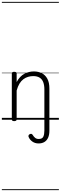

<svg xmlns="http://www.w3.org/2000/svg" viewBox="-20 -1287 653 2064"><path d="M511 118Q511 162 497.5 192.5Q484 223 458 239Q432 255 395 255Q356 255 328 235Q300 215 288 186Q284 178 286.5 170Q289 162 298 156Q310 150 317.5 152Q325 154 331 163Q343 183 358 195Q373 207 396 207Q434 207 445.5 182.5Q457 158 457 118V-326Q457 -371 445 -403Q433 -435 406.5 -452Q380 -469 337 -469Q309 -469 282 -461Q255 -453 231.5 -435.5Q208 -418 189.5 -388Q171 -358 159 -314V-4Q159 6 152.5 10.5Q146 15 132 15Q119 15 113 10.5Q107 6 107 -4V-496Q107 -506 113 -510.5Q119 -515 132 -515Q146 -515 152.5 -510.5Q159 -506 159 -496V-405Q176 -437 197 -459Q218 -481 242.5 -494Q267 -507 292.5 -513Q318 -519 344 -519Q392 -519 429.5 -500Q467 -481 489 -440.5Q511 -400 511 -334ZM0 747H613V757H0ZM0 -20H613V0H0ZM0 -505H613V-500H0ZM0 -1267H613V-1257H0Z"/></svg>

Font: Playwrite VN Guides
Style: Regular
Weight: 400
Designer: Veronika Burian, José Scaglione
Foundry: TypeTogether
Version: Version 1.003